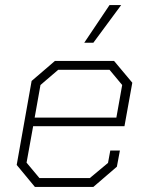

<svg xmlns="http://www.w3.org/2000/svg" viewBox="-20 -739 584 759"><path d="M46 -87 105 -419 197 -498H431L503 -412L472 -240H111L85 -96L136 -35H335L407 -95L416 -144H454L442 -80L349 0H118ZM440 -274 463 -403 413 -463H210L140 -403L117 -274ZM413 -719H459L349 -570H313Z"/></svg>

Font: Chakra Petch ExtraLight
Style: Italic
Weight: 275
Italic angle: -10°
Designer: Katatrad Aksorn Co.,Ltd.
Foundry: Cadson Demak Co.,Ltd.
Version: Version 1.000; ttfautohint (v1.6)